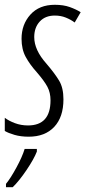

<svg xmlns="http://www.w3.org/2000/svg" viewBox="-34 -561 357 802"><path d="M231 -146Q231 -194 213 -224Q195 -254 160 -295Q109 -352 109 -406Q109 -446 132 -471Q155 -496 195 -496Q220 -496 241 -487.5Q262 -479 278 -467L303 -510Q284 -522 257.5 -531.5Q231 -541 195 -541Q130 -541 93 -500Q56 -459 56 -399Q56 -355 73.5 -323Q91 -291 119 -260Q151 -223 164 -198.5Q177 -174 177 -142Q177 -37 83 -37Q54 -37 28.5 -46.5Q3 -56 -14 -69V-14Q1 -5 27 2.5Q53 10 86 10Q154 10 192.5 -31Q231 -72 231 -146ZM19 221Q46 195 77 149Q108 103 120 72V61H69Q59 94 34.5 139Q10 184 -9 207V221Z"/></svg>

Font: Noto Sans Display Condensed Light
Style: Italic
Weight: 300
Width: 3
Designer: Monotype Design team
Foundry: Monotype Imaging Inc.
Version: 1.000